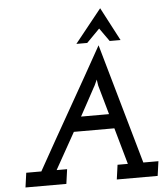

<svg xmlns="http://www.w3.org/2000/svg" viewBox="-61 -985 909 1039"><g transform="rotate(-5 394.0 -465.5)"><path d="M522 -931Q486 -886 449.5 -840.5Q413 -795 377 -750H436Q453 -768 471.5 -786Q490 -804 507 -822Q524 -798 532.5 -786Q541 -774 558 -750H617Q593 -795 569.5 -840.5Q546 -886 522 -931ZM46 -79 35 0H257L268 -79H211L322 -277H542Q556 -227 570 -178Q584 -129 598 -79H542L531 0H753L764 -79H682Q635 -244 589 -405.5Q543 -567 496 -732Q404 -567 312 -405.5Q220 -244 128 -79ZM368 -356Q386 -388 410 -433Q434 -478 449 -505Q454 -514 456 -517.5Q458 -521 470 -548L475 -515L520 -356Z"/></g></svg>

Font: Josefin Slab Thin
Style: Bold Italic
Weight: 700
Italic angle: -12°
Version: Version 2.000